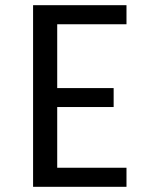

<svg xmlns="http://www.w3.org/2000/svg" viewBox="-20 -720 610 740"><path d="M467.5 -626.5H200.5V-380.5H418V-307.5H200.5V-73.5H467.5V0H107.5V-700H467.5Z"/></svg>

Font: League Mono Narrow
Style: Regular
Weight: 400
Width: 3
Designer: Tyler Finck
Foundry: The League of Moveable Type / Tyler Finck
Version: Version 2.210